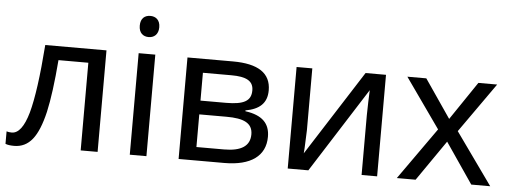

<svg xmlns="http://www.w3.org/2000/svg" viewBox="-49 -870 2682 1010"><g transform="rotate(5 1292.0 -365.0)"><path d="M493.2 -536.1H169.9C157.7 -371.1 141.1 -251 120.1 -175.3C98.6 -99.6 69.8 -62 34.2 -62C22.9 -62 13.7 -63.5 6.8 -65.9V0C16.6 4.4 32.2 6.8 53.2 6.8C91.8 6.8 124 -8.8 148.9 -40C173.8 -70.8 193.8 -120.1 209.5 -187C224.6 -253.9 236.8 -345.7 246.1 -462.9H403.8V0H493.2Z M656.2 -681.2C656.2 -642.6 678.7 -625 708 -625C735.4 -625 759.3 -642.6 759.3 -681.2C759.3 -720.2 735.4 -736.8 708 -736.8C678.7 -736.8 656.2 -720.2 656.2 -681.2ZM751 -536.1H663.1V0H751Z M1361.8 -400.9C1361.8 -491.2 1294.9 -536.1 1161.1 -536.1H920.9V0H1162.1C1302.2 0 1378.9 -55.7 1378.9 -157.2C1378.9 -227.1 1339.4 -268.6 1249 -280.8V-285.2C1321.3 -298.3 1361.8 -332 1361.8 -400.9ZM1275.9 -393.1C1275.9 -337.9 1238.8 -315.9 1143.1 -315.9H1008.8V-462.9H1159.2C1237.3 -462.9 1275.9 -443.4 1275.9 -393.1ZM1291 -162.1C1291 -101.1 1245.6 -70.8 1154.8 -70.8H1008.8V-243.2H1152.8C1243.2 -243.2 1291 -222.2 1291 -162.1Z M1497.1 -536.1V0H1606L1891.1 -448.2L1888.7 -383.8L1887.2 -315.9V0H1969.2V-536.1H1861.3L1574.2 -86.9L1576.2 -114.3L1580.1 -209V-536.1Z M2073.2 0H2172.4L2320.3 -213.9L2466.3 0H2566.4L2371.1 -273.9L2556.2 -536.1H2457L2320.3 -334L2182.1 -536.1H2082L2267.1 -273.9Z"/></g></svg>

Font: Noto Reveo Sans
Style: Regular
Weight: 400
Designer: Monotype Design team
Foundry: Monotype Imaging Inc.
Version: Version 1.04